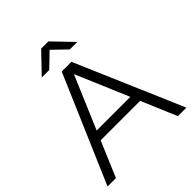

<svg xmlns="http://www.w3.org/2000/svg" viewBox="-236 -1018 1162 1162"><g transform="rotate(-45 344.5 -437.0)"><path d="M344 -625 200 -286H488ZM79 0H7L303 -688H386L682 0H609L513 -227H175ZM313 -874H375L496 -748H432L344 -833L256 -748H192Z"/></g></svg>

Font: Roundo
Style: Regular
Weight: 400
Designer: Namrata Goyal (Gurmukhi), Shiva Nallaperumal (Latin)
Foundry: Indian Type Foundry
Version: Version 1.000;PS 1.0;hotconv 1.0.88;makeotf.lib2.5.647800